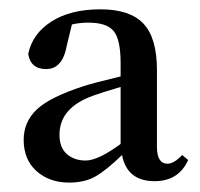

<svg xmlns="http://www.w3.org/2000/svg" viewBox="-20 -845 426 408"><path d="M236.3 -539.1V-660.2Q193.4 -647.5 177.7 -641.6Q106.4 -616.2 106.4 -558.6Q106.4 -531.2 122.1 -517.6Q137.7 -503.9 162.1 -503.9Q188.5 -503.9 236.3 -539.1ZM367.2 -515.6 379.9 -504.9Q359.4 -460 308.6 -460Q250 -460 239.3 -515.6Q206.1 -483.4 183.1 -470.2Q160.2 -457 127 -457Q85 -457 57.6 -481.4Q30.3 -505.9 30.3 -547.9Q30.3 -585.9 58.1 -612.3Q85.9 -638.7 158.2 -662.1Q175.8 -668 236.3 -682.6V-710.9Q236.3 -760.7 221.7 -778.8Q207 -796.9 168 -796.9Q149.4 -796.9 132.8 -793L122.1 -749Q113.3 -698.2 78.1 -698.2Q44.9 -698.2 40 -730.5Q48.8 -773.4 89.4 -799.3Q129.9 -825.2 193.4 -825.2Q255.9 -825.2 284.7 -794.9Q313.5 -764.6 313.5 -696.3V-533.2Q313.5 -497.1 335.9 -497.1Q349.6 -497.1 367.2 -515.6Z"/></svg>

Font: GenYoMin TW TTF SemiBold
Style: Regular
Weight: 600
Version: Version 1.300